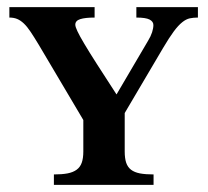

<svg xmlns="http://www.w3.org/2000/svg" viewBox="-20 -519 585 539"><path d="M535.6 -469.7Q522.9 -469.7 512.7 -467.5Q502.4 -465.3 491.5 -456.5Q480.5 -447.8 467.8 -430.7Q455.1 -413.6 437.5 -383.8L330.1 -201.7V-93.8Q330.1 -74.7 334.2 -62.3Q338.4 -49.8 347.9 -42.5Q357.4 -35.2 373 -32.2Q388.7 -29.3 411.1 -29.3V0H131.3V-29.3Q153.8 -29.3 169.4 -32.2Q185.1 -35.2 195.1 -42.5Q205.1 -49.8 209.5 -62.3Q213.9 -74.7 213.9 -93.8V-182.1L88.4 -394Q75.7 -415 65.9 -429.7Q56.2 -444.3 46.9 -453.1Q37.6 -461.9 28.1 -465.8Q18.6 -469.7 6.3 -469.7V-499H245.6V-469.7Q219.2 -469.7 205.3 -465.3Q191.4 -460.9 191.4 -449.7Q191.4 -443.8 197.3 -431.4Q203.1 -418.9 216.6 -396.2Q230 -373.5 252.2 -338.9Q274.4 -304.2 307.1 -253.9L395.5 -404.3Q403.3 -417 407 -428.5Q410.6 -439.9 410.6 -448.7Q410.6 -458.5 399.9 -464.1Q389.2 -469.7 362.8 -469.7V-499H535.6V-469.7Z"/></svg>

Font: Scheherazade
Style: Bold
Weight: 700
Version: Version 2.100 (build 932/914)